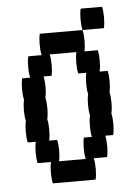

<svg xmlns="http://www.w3.org/2000/svg" viewBox="-49 -678 498 716"><g transform="rotate(-5 200.0 -320.0)"><path d="M364 -280Q364 -257 360 -240Q364 -224 364 -200Q364 -177 360 -160H330Q334 -144 334 -120Q334 -97 330 -80H280Q284 -64 284 -40Q284 -17 280 0H120Q116 -17 116 -40Q116 -64 120 -80H70Q66 -97 66 -120Q66 -144 70 -160H40Q36 -177 36 -200Q36 -224 40 -240Q36 -257 36 -280Q36 -304 40 -320Q36 -337 36 -360Q36 -384 40 -400H70Q66 -417 66 -440Q66 -464 70 -480H120Q116 -497 116 -520Q116 -544 120 -560H280Q284 -544 284 -520Q284 -497 280 -480H330Q334 -464 334 -440Q334 -417 330 -400H360Q364 -384 364 -360Q364 -337 360 -320Q364 -304 364 -280ZM276 -200Q276 -224 280 -240Q276 -257 276 -280Q276 -304 280 -320Q276 -337 276 -360Q276 -384 280 -400H250Q246 -417 246 -440Q246 -464 250 -480H150Q154 -464 154 -440Q154 -417 150 -400H120Q124 -384 124 -360Q124 -337 120 -320Q124 -304 124 -280Q124 -257 120 -240Q124 -224 124 -200Q124 -177 120 -160H150Q154 -144 154 -120Q154 -97 150 -80H250Q246 -97 246 -120Q246 -144 250 -160H280Q276 -177 276 -200ZM360 -640Q364 -624 364 -600Q364 -577 360 -560H280Q276 -577 276 -600Q276 -624 280 -640Z"/></g></svg>

Font: VT323
Style: Regular
Weight: 400
Monospace: yes
Designer: Peter Hull
Version: Version 2.000